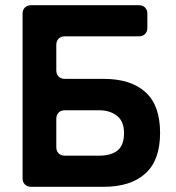

<svg xmlns="http://www.w3.org/2000/svg" viewBox="-20 -720 679 740"><path d="M67 -33V-667Q67 -682 76 -691Q85 -700 100 -700H515Q530 -700 539 -691Q548 -682 548 -667V-613Q548 -598 539 -589Q530 -580 515 -580H230Q215 -580 206 -571Q197 -562 197 -547V-449Q197 -434 206 -425Q215 -416 230 -416H380Q484 -416 540.5 -365Q597 -314 597 -208Q597 -102 540 -51Q483 0 380 0H100Q85 0 76 -9Q67 -18 67 -33ZM230 -120H362Q408 -120 433 -140Q458 -160 458 -208Q458 -252 431 -273.5Q404 -295 362 -295H230Q215 -295 206 -286Q197 -277 197 -262V-153Q197 -138 206 -129Q215 -120 230 -120Z"/></svg>

Font: Higure Gothic Black
Style: Regular
Weight: 900
Designer: Yoshimichi Ohira
Foundry: Positype
Version: Version 1.000